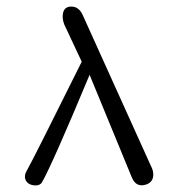

<svg xmlns="http://www.w3.org/2000/svg" viewBox="-20 -564 544 585"><path d="M233 -516C225 -535 213 -544 197 -544C180 -544 171 -534 171 -513C171 -505 173 -497 176 -489L229 -376C136 -189 80 -77 59 -39C50 -20 61 1 89 1C97 1 103 -2 107 -7C126 -39 175 -149 253 -336L381 -25C390 -2 405 5 426 -2C440 -7 447 -17 447 -32C447 -40 445 -49 440 -58Z"/></svg>

Font: GFS Decker
Style: Normal
Weight: 400
Foundry: George D. Matthiopoulos
Version: Version 1.000